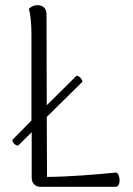

<svg xmlns="http://www.w3.org/2000/svg" viewBox="-20 -719 510 739"><path d="M428 -55C347 -47 252 -39 161 -38L160 -269L298 -405C294 -417 287 -425 275 -428L160 -314L159 -664C159 -686 146 -699 125 -699C108 -699 97 -691 91 -685C98 -662 101 -626 101 -587V-255L27 -180C30 -168 37 -161 49 -158L102 -210V-35C102 -13 116 0 136 0H425C446 0 444 -46 428 -55Z"/></svg>

Font: Arima Koshi Light
Style: Regular
Weight: 300
Designer: Joana Correia and Natanael Gama
Foundry: NDISCOVER
Version: Version 1.019;PS 001.019;hotconv 1.0.88;makeotf.lib2.5.64775